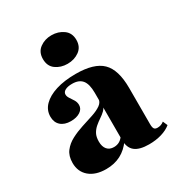

<svg xmlns="http://www.w3.org/2000/svg" viewBox="-155 -744 813 866"><g transform="rotate(-30 251.0 -311.5)"><path d="M276.6 -209.7V-312.9Q276.6 -358.1 260.1 -378.6Q243.5 -399.2 208.1 -399.2Q184.7 -399.2 171.4 -391.9Q158.1 -384.7 158.1 -371.8Q158.1 -361.3 165.7 -350.4Q173.4 -339.5 180.6 -327.4Q187.9 -315.3 187.9 -300.8Q187.9 -280.6 169 -268.1Q150 -255.6 120.2 -255.6Q87.1 -255.6 68.1 -272.6Q49.2 -289.5 49.2 -319.4Q49.2 -353.2 73.4 -377.8Q97.6 -402.4 141.1 -416.1Q184.7 -429.8 244.4 -429.8Q339.5 -429.8 380.6 -389.5Q421.8 -349.2 421.8 -254V-209.7ZM150 11.3Q95.2 11.3 63.3 -15.7Q31.5 -42.7 31.5 -88.7Q31.5 -125 49.2 -148Q66.9 -171 94.8 -185.5Q122.6 -200 154 -210.1Q185.5 -220.2 213.7 -229.4Q241.9 -238.7 260.1 -251.6Q278.2 -264.5 278.2 -285.5L280.6 -247.6Q277.4 -232.3 266.1 -221.4Q254.8 -210.5 240.7 -201.2Q226.6 -191.9 212.9 -180.2Q199.2 -168.5 190.7 -152.8Q182.3 -137.1 182.3 -112.9Q182.3 -86.3 194.8 -71.8Q207.3 -57.3 229.8 -57.3Q246 -57.3 259.3 -64.9Q272.6 -72.6 283.1 -89.5L283.9 -58.1Q259.7 -23.4 226.2 -6Q192.7 11.3 150 11.3ZM421.8 -66.1Q421.8 -48.4 426.6 -41.5Q431.5 -34.7 443.5 -34.7Q452.4 -34.7 460.9 -37.5Q469.4 -40.3 477.4 -46.8L487.9 -22.6Q468.5 -6.5 438.7 2.4Q408.9 11.3 373.4 11.3Q323.4 11.3 300 -7.7Q276.6 -26.6 276.6 -66.9V-209.7H421.8ZM236.3 -487.1Q201.6 -487.1 175.8 -505.6Q150 -524.2 150 -561.3Q150 -597.6 175.8 -616.5Q201.6 -635.5 236.3 -635.5Q271.8 -635.5 298 -616.5Q324.2 -597.6 324.2 -561.3Q324.2 -525 298 -506Q271.8 -487.1 236.3 -487.1Z"/></g></svg>

Font: Playfair 5pt SemiExpanded Light Black
Style: Regular
Weight: 900
Version: Version 2.203